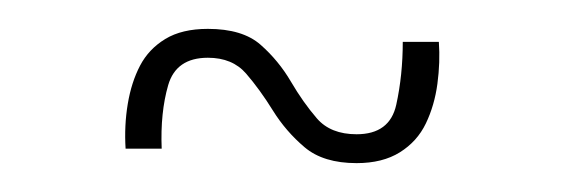

<svg xmlns="http://www.w3.org/2000/svg" viewBox="-20 -303 390 133"><path d="M227 -190Q204 -190 191 -201Q178 -212 169 -226.5Q160 -241 150.5 -252Q141 -263 124 -263Q102 -263 96.5 -244Q91 -225 92 -200H67Q66 -216 68.5 -231Q71 -246 77 -257.5Q83 -269 94.5 -276Q106 -283 124 -283Q148 -283 160.5 -272Q173 -261 181.5 -246.5Q190 -232 199.5 -221Q209 -210 227 -210Q250 -210 254.5 -230.5Q259 -251 259 -274H284Q285 -260 283 -245Q281 -230 275 -217.5Q269 -205 257 -197.5Q245 -190 227 -190Z"/></svg>

Font: Darker Grotesque Light
Style: Regular
Weight: 300
Designer: Gabriel Lam
Foundry: TypeRant
Version: Version 1.000;gftools[0.9.28]